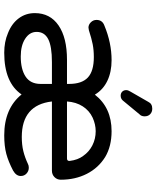

<svg xmlns="http://www.w3.org/2000/svg" viewBox="66 -812 757 930"><g transform="rotate(90 445.0 -347.5)"><path d="M417 -580Q417 -589 424 -600L474 -687Q483 -706 507 -706Q523 -706 533.5 -696Q544 -686 544 -669Q544 -653 534 -644L467 -563Q458 -553 444 -553Q432 -553 424.5 -560.5Q417 -568 417 -580ZM270 -293H387V-303Q387 -365 356 -394Q325 -423 257 -423Q223 -423 195 -417.5Q167 -412 127 -399L114 -397Q100 -397 88.5 -408.5Q77 -420 77 -436Q77 -464 104 -474Q188 -509 272 -509Q329 -509 372 -488.5Q415 -468 439 -428Q502 -509 616 -509Q689 -509 741 -478Q794 -445 822.5 -389Q851 -333 851 -263Q851 -245 838.5 -232.5Q826 -220 807 -220H472Q489 -74 644 -74Q682 -74 712.5 -81.5Q743 -89 775 -104Q782 -108 793 -108Q809 -108 821 -97Q833 -86 833 -69Q833 -47 807 -32Q763 -9 725.5 1Q688 11 636 11Q506 11 438 -73Q381 11 236 11Q183 11 141 -7Q95 -25 69.5 -59Q44 -93 44 -137Q44 -211 103.5 -252Q163 -293 270 -293ZM254 -69Q316 -69 351.5 -92.5Q387 -116 387 -165V-220H281Q205 -220 170 -202Q135 -184 135 -146Q135 -112 168 -90.5Q201 -69 254 -69ZM748 -293Q761 -293 760 -306Q755 -346 736 -371Q716 -400 684.5 -416Q653 -432 616 -432Q583 -432 550 -417Q516 -401 495.5 -369Q475 -337 472 -293Z"/></g></svg>

Font: 寒蝉全圆体
Style: Regular
Weight: 400
Designer: Warren2060
      Designed by Motoya company      

      [Varela Round]
      Joe Prince(Latin component); Avraham Cornf
Foundry: ChillType
Version: Version 3.200